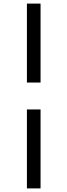

<svg xmlns="http://www.w3.org/2000/svg" viewBox="-20 -830 376 1070"><path d="M130 -370V-810H206V-370ZM130 220V-220H206V220Z"/></svg>

Font: M PLUS 2
Style: Regular
Weight: 400
Designer: Coji Morishita
Foundry: UNDERFOREST DESIGN
Version: Version 1.001